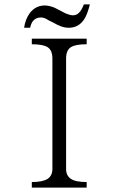

<svg xmlns="http://www.w3.org/2000/svg" viewBox="-20 -854 540 875"><path d="M125 -677.7V-652.3Q176.8 -652.3 197.3 -638.7Q218.8 -625 218.8 -586.9V-84Q218.8 -53.7 197.3 -39.1Q174.8 -24.4 125 -24.4V1H375V-24.4Q324.2 -24.4 302.7 -39.1Q281.2 -53.7 281.2 -84V-586.9Q281.2 -625 302.7 -638.7Q323.2 -652.3 375 -652.3V-677.7ZM362.3 -834Q350.6 -804.7 338.9 -794.9Q329.1 -784.2 310.5 -784.2Q301.8 -784.2 287.1 -790Q275.4 -793.9 267.6 -798.8L245.1 -810.5Q228.5 -820.3 213.9 -824.2Q198.2 -829.1 184.6 -829.1Q142.6 -829.1 116.2 -794.9Q95.7 -767.6 89.8 -727.5H117.2Q122.1 -748 129.9 -757.8Q143.6 -774.4 166 -774.4Q173.8 -774.4 182.6 -771.5Q191.4 -768.6 199.2 -762.7L220.7 -752Q243.2 -739.3 256.8 -734.4Q274.4 -727.5 293.9 -727.5Q339.8 -727.5 365.2 -768.6Q378.9 -791 389.6 -834Z"/></svg>

Font: BatangChe
Style: Regular
Weight: 400
Monospace: yes
Version: Version 2.21